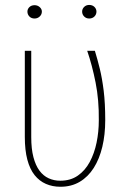

<svg xmlns="http://www.w3.org/2000/svg" viewBox="-20 -729 504 759"><path d="M78.1 -528.3H103.5V-187Q103.5 -140.6 112.1 -107.9Q120.6 -75.2 136 -54.4Q151.4 -33.7 172.4 -24.2Q193.4 -14.6 218.3 -14.6Q258.8 -14.6 287.6 -34.7Q316.4 -54.7 334.7 -88.6Q353 -122.6 361.8 -165.3Q370.6 -208 370.6 -253.4Q371.6 -333.5 357.9 -402.6Q344.2 -471.7 324.7 -528.3H355Q365.2 -495.1 374.5 -457.3Q383.8 -419.4 389.9 -370.1Q396 -320.8 396 -253.9Q396 -196.8 384.5 -148.7Q373 -100.6 350.6 -65.2Q328.1 -29.8 295.2 -10.3Q262.2 9.3 218.8 9.3Q187.5 9.3 161.6 -2Q135.7 -13.2 116.9 -36.6Q98.1 -60.1 88.1 -97.7Q78.1 -135.3 78.1 -188ZM88.4 -683.1Q88.4 -693.4 96.2 -700.9Q104 -708.5 116.7 -708.5Q128.4 -708.5 137 -700.9Q145.5 -693.4 145.5 -683.1Q145.5 -671.9 137 -663.8Q128.4 -655.8 116.7 -655.8Q104 -655.8 96.2 -663.8Q88.4 -671.9 88.4 -683.1ZM304.7 -683.1Q304.7 -693.8 312.7 -701.7Q320.8 -709.5 332.5 -709.5Q345.2 -709.5 353.3 -701.7Q361.3 -693.8 361.3 -683.1Q361.3 -671.9 353.3 -663.8Q345.2 -655.8 332.5 -655.8Q320.8 -655.8 312.7 -663.8Q304.7 -671.9 304.7 -683.1Z"/></svg>

Font: Roboto Condensed Thin
Style: Regular
Weight: 250
Width: 3
Designer: Christian Robertson
Foundry: Google
Version: Version 3.009; 2024